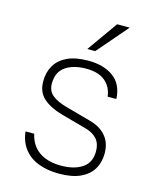

<svg xmlns="http://www.w3.org/2000/svg" viewBox="-111 -798 708 883"><g transform="rotate(15 243.0 -356.5)"><path d="M254.5 10Q200.5 10 157.8 -6Q115 -22 88.8 -55Q62.5 -88 56.5 -138H98Q105 -105 124.2 -80.2Q143.5 -55.5 176.2 -41.8Q209 -28 254.5 -28Q317 -28 355.2 -53.8Q393.5 -79.5 393.5 -133Q393.5 -169 375 -190.8Q356.5 -212.5 321 -222.5L198 -256.5Q141.5 -272.5 108.5 -301.5Q75.5 -330.5 75.5 -382Q75.5 -425.5 94.8 -458Q114 -490.5 153.2 -508.8Q192.5 -527 252.5 -527Q325.5 -527 371.8 -493.5Q418 -460 421.5 -390H380Q375 -434.5 343.2 -461.8Q311.5 -489 252.5 -489Q191.5 -489 154 -463Q116.5 -437 116.5 -382Q116.5 -347 140.8 -327.2Q165 -307.5 208.5 -295.5L331.5 -261.5Q360 -253.5 379.5 -240.5Q399 -227.5 411.2 -211Q423.5 -194.5 429 -175Q434.5 -155.5 434.5 -135Q434.5 -91.5 415 -59Q395.5 -26.5 355.8 -8.2Q316 10 254.5 10ZM336 -723H396L270.5 -577.5H233Z"/></g></svg>

Font: Public Sans Thin
Style: Regular
Weight: 100
Designer: The Public Sans project authors (U.S. Web Design System). Libre Franklin designed by Pablo Impallari and Rodrigo Fuenzal
Version: Version 1.008